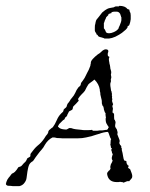

<svg xmlns="http://www.w3.org/2000/svg" viewBox="-71 -623 514 658"><path d="M-23 15Q-24 15 -26.5 15Q-29 15 -34 14Q-44 14 -46 13Q-53 9 -50 5Q-50 2 -48.5 -1Q-47 -4 -46 -7Q-41 -15 -37 -19Q-35 -22 -33 -24.5Q-31 -27 -30 -28Q-26 -29 -20 -34Q-18 -37 -14 -41L-8 -50Q1 -52 4 -56L11 -64Q15 -67 18 -71L23 -81Q25 -82 27 -83Q29 -84 32 -86Q34 -88 33 -92Q33 -96 36 -99Q41 -106 46.5 -112.5Q52 -119 58 -124Q71 -134 81 -149L86 -157Q88 -160 91 -163Q93 -167 94 -168Q94 -172 95 -173Q96 -177 101 -180Q104 -183 110 -187Q118 -198 122 -208Q124 -213 127 -218.5Q130 -224 134 -229Q139 -235 145 -240Q147 -244 147 -247Q149 -250 152 -252Q155 -254 157 -257Q159 -265 161 -268Q164 -271 168 -277Q171 -283 175 -287Q183 -296 187 -305Q189 -310 191.5 -314.5Q194 -319 198 -324Q201 -327 204 -329Q205 -331 205 -332Q205 -333 206 -334Q206 -337 207 -339Q210 -343 213 -347Q216 -351 219 -356Q225 -367 228 -374Q233 -382 238 -396Q239 -398 239 -400.5Q239 -403 240 -404Q240 -409 241 -412Q243 -417 247 -421Q251 -425 255 -429Q265 -438 271 -441L281 -450Q287 -454 291 -454Q302 -454 300 -445Q297 -439 299 -431Q300 -430 304 -428Q302 -420 302 -423Q302 -419 302.5 -415Q303 -411 304 -407Q304 -404 305 -402Q306 -400 306 -397Q307 -394 307 -389Q307 -388 309 -382Q311 -376 310 -372Q308 -367 310 -362Q311 -358 310 -355Q308 -350 309 -349Q310 -344 308 -340Q307 -338 307 -334Q307 -328 308 -323.5Q309 -319 309 -317Q309 -312 311 -310Q311 -307 312 -304Q314 -300 312 -298Q314 -291 313 -290Q312 -289 314 -283Q313 -281 313 -276Q316 -272 314 -270Q318 -268 316 -264Q313 -260 315 -255Q317 -251 315 -243Q315 -239 314 -238Q320 -235 320 -230V-222Q320 -216 321 -213Q323 -211 323 -211Q323 -209 324 -208Q326 -203 324 -197Q323 -191 324 -188Q326 -184 327 -183Q330 -180 330 -177Q331 -175 331 -173.5Q331 -172 332 -170Q332 -166 331 -163L334 -155L338 -145Q340 -139 339 -138Q338 -136 338 -132L341 -126Q343 -125 343.5 -123.5Q344 -122 345 -121Q344 -120 344.5 -118.5Q345 -117 345 -116Q348 -113 346 -110Q348 -102 349 -98.5Q350 -95 351 -87Q352 -77 356 -72Q356 -73 362 -71Q362 -63 365 -60Q365 -57 370 -55Q370 -52 368 -50Q368 -50 368 -49Q368 -48 369 -47L375 -43L380 -30Q384 -19 381 -13Q380 -11 377 -8Q373 -4 372 -2Q366 -3 362 -1Q360 0 357.5 1Q355 2 352 3Q350 1 347 1Q342 1 341 0Q338 1 335 1Q332 1 329 1Q300 1 296 -27Q296 -31 298 -33Q299 -35 302 -38Q306 -40 306 -42Q309 -45 307 -49V-52Q307 -54 309 -60Q314 -68 315 -73Q312 -76 312 -81Q312 -84 314 -90Q314 -93 316 -95L313 -98Q313 -103 311 -106.5Q309 -110 313 -115Q309 -115 309 -119Q309 -121 308.5 -123Q308 -125 307 -127Q308 -128 308 -136Q308 -144 310 -146Q307 -149 304 -159Q301 -170 298 -171Q296 -171 292.5 -170.5Q289 -170 284 -169Q272 -166 271 -165Q265 -163 259 -161.5Q253 -160 248 -158Q243 -156 237 -155Q231 -154 224 -152Q211 -149 197 -149H142Q140 -149 135.5 -149.5Q131 -150 124 -150Q117 -152 113.5 -152Q110 -152 109 -152Q93 -144 83 -127Q78 -117 71.5 -110Q65 -103 60 -96L51 -84L45 -75L42 -71Q31 -65 28 -56Q26 -51 25 -45.5Q24 -40 23 -35L20 -13Q19 -3 10 7Q4 13 -5 15ZM255 -175Q259 -175 262.5 -175Q266 -175 270 -176Q275 -176 278.5 -176Q282 -176 286 -177Q290 -178 292 -178Q294 -178 295 -178Q297 -180 299 -181Q299 -183 300 -184.5Q301 -186 302 -187Q300 -189 298.5 -192Q297 -195 295 -198Q291 -203 291 -217Q293 -219 291 -226Q290 -234 291 -235Q288 -238 288 -239L285 -248Q285 -252 283 -258Q280 -261 280 -262Q277 -270 278 -274Q278 -277 277.5 -280Q277 -283 276 -286L273 -299Q273 -306 272 -308Q271 -310 271 -316Q268 -335 253 -350H252Q248 -346 242 -342Q236 -338 232 -334L226 -324L220 -312Q218 -309 215 -306Q212 -303 209 -300Q202 -293 197 -285Q196 -281 199 -278L190 -268L180 -258Q179 -255 178.5 -253Q178 -251 178 -249Q176 -246 171 -244Q165 -242 164 -238L161 -232Q160 -231 159.5 -228.5Q159 -226 157 -224L154 -221Q154 -221 153.5 -221Q153 -221 152 -220Q152 -218 151 -216Q150 -216 150 -215Q150 -214 149 -213Q147 -213 144 -210L132 -198L128 -191Q127 -188 129 -188Q133 -182 145 -180Q157 -178 159 -180L166 -184Q168 -184 171 -184Q174 -184 176 -183Q181 -181 189 -180Q194 -179 198.5 -179Q203 -179 208 -178Q213 -177 218.5 -177Q224 -177 228 -177Q240 -177 244 -178Q245 -178 245.5 -177.5Q246 -177 246 -177Q246 -175 247 -175ZM287 -491Q287 -492 276 -495Q265 -497 264 -502Q264 -504 261 -504Q260 -504 260 -506L258 -510Q255 -513 254 -518V-527Q254 -537 255 -539Q256 -541 256 -544L258 -552L260 -556Q263 -559 265 -562Q267 -565 269 -567L279 -580Q287 -586 289 -588Q292 -590 296.5 -592.5Q301 -595 308 -596L319 -598Q321 -599 322.5 -600Q324 -601 327 -601H336L338 -603Q358 -603 366 -592L372 -590L374 -582Q377 -579 377 -570V-565Q377 -562 377 -558.5Q377 -555 376 -552Q376 -549 374 -543Q373 -541 372.5 -538.5Q372 -536 370 -535L366 -533Q367 -533 366 -529Q365 -527 362.5 -524Q360 -521 356 -518Q352 -514 347 -510.5Q342 -507 337 -504Q324 -496 313 -493L303 -491ZM303 -509Q310 -509 319 -513Q330 -518 334 -524Q336 -526 336 -528V-529L339 -535Q345 -549 345 -555V-564L344 -565Q344 -569 342 -571Q342 -575 339 -578Q335 -583 329 -583H320Q317 -583 311 -581V-578Q308 -578 307 -577Q301 -575 301 -575L300 -571Q299 -570 297 -568Q295 -566 293 -564Q292 -560 290 -556.5Q288 -553 287 -549Q287 -549 287 -548Q287 -547 286 -546Q285 -545 285 -544Q285 -543 285 -543V-526Q287 -524 288.5 -521.5Q290 -519 291 -516Q292 -509 303 -509Z"/></svg>

Font: Estonia
Style: Regular
Weight: 400
Designer: Robert E. Leuschke
Foundry: Robert E. Leuschke
Version: Version 1.014; ttfautohint (v1.8.3)